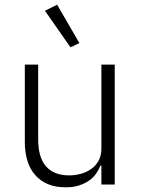

<svg xmlns="http://www.w3.org/2000/svg" viewBox="-20 -788 603 820"><path d="M413 -81H409Q402 -63 390 -46Q378 -29 360 -16.5Q342 -4 317.5 4Q293 12 260 12Q178 12 132 -38.5Q86 -89 86 -183V-512H143V-194Q143 -115 177 -77Q211 -39 275 -39Q302 -39 326.5 -46Q351 -53 370.5 -67Q390 -81 401.5 -102.5Q413 -124 413 -153V-512H470V0H413ZM172 -742 224 -768 319 -604 281 -586Z"/></svg>

Font: IBM Plex Sans Hebrew Light
Style: Regular
Weight: 300
Designer: Mike Abbink, Paul van der Laan, Pieter van Rosmalen, Yanek Iontef
Foundry: Bold Monday
Version: Version 1.2